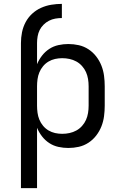

<svg xmlns="http://www.w3.org/2000/svg" viewBox="-20 -755 640 990"><path d="M88 215V-533Q88 -561 93.5 -588.5Q99 -616 112 -640.5Q125 -665 145.5 -684Q166 -703 191.5 -714.5Q217 -726 244.5 -730.5Q272 -735 299 -735V-662Q282 -662 265 -659Q248 -656 232.5 -648Q217 -640 204.5 -627.5Q192 -615 184.5 -600Q177 -585 174 -567.5Q171 -550 171 -533V-424Q181 -448 197 -468.5Q213 -489 234.5 -503Q256 -517 281.5 -522.5Q307 -528 332 -528Q360 -528 386.5 -522Q413 -516 436 -501Q459 -486 476 -464Q493 -442 503 -416.5Q513 -391 516.5 -364Q520 -337 520 -310V-210Q520 -183 516.5 -156Q513 -129 503 -103.5Q493 -78 476 -56Q459 -34 436 -19Q413 -4 386.5 2Q360 8 332 8Q307 8 281.5 2.5Q256 -3 234.5 -17Q213 -31 197 -51.5Q181 -72 171 -96V215ZM301 -65Q320 -65 338.5 -69Q357 -73 373.5 -82Q390 -91 403 -105.5Q416 -120 423.5 -137Q431 -154 434 -172.5Q437 -191 437 -210V-310Q437 -329 434 -347.5Q431 -366 423.5 -383Q416 -400 403 -414.5Q390 -429 373.5 -438Q357 -447 338.5 -451Q320 -455 301 -455Q282 -455 264 -451Q246 -447 230 -437.5Q214 -428 202 -413.5Q190 -399 183 -382Q176 -365 173.5 -346.5Q171 -328 171 -310V-210Q171 -192 173.5 -173.5Q176 -155 183 -138Q190 -121 202 -106.5Q214 -92 230 -82.5Q246 -73 264 -69Q282 -65 301 -65Z"/></svg>

Font: Zed Sans Extended
Style: Regular
Weight: 400
Width: 7
Designer: Belleve Invis
Foundry: Belleve Invis
Version: Version 1.0.0; ttfautohint (v1.8.4)